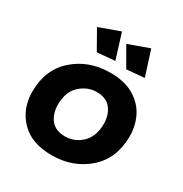

<svg xmlns="http://www.w3.org/2000/svg" viewBox="-178 -904 996 1045"><g transform="rotate(30 319.5 -381.5)"><path d="M226 -602 158 -722 288 -769 337 -612ZM411 -602 342 -722 472 -769 522 -612ZM292 6Q165 6 97 -65Q29 -136 29 -242Q29 -381 121 -462Q213 -543 347 -543Q435 -543 493.5 -509.5Q554.5 -473.5 582.2 -417.2Q610 -361 610 -296Q610 -156 518 -75Q426 6 292 6ZM304 -119Q365 -119 409.5 -162Q454 -205 454 -284Q454 -339 425 -377Q396 -415 335 -415Q276 -415 230.5 -372.5Q185 -330 185 -250Q185 -195 214 -157Q243 -119 304 -119Z"/></g></svg>

Font: Argentum Sans SemiBold
Style: Italic
Weight: 600
Italic angle: -11°
Designer: Julieta Ulanovsky (font), Cristiano Sobral (main changes and remaster)
Foundry: Julieta Ulanovsky (font), Cristiano Sobral (main changes and remaster)
Version: Version 2.007;June 15, 2022;FontCreator 14.0.0.2814 64-bit; 